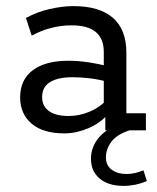

<svg xmlns="http://www.w3.org/2000/svg" viewBox="-20 -427 515 629"><path d="M191 10Q121 10 83.5 -22Q46 -54 46 -108Q46 -166 87.5 -197Q129 -228 204 -228Q235 -228 269 -223Q303 -218 336 -209L320 -199V-257Q320 -300 294 -322Q268 -344 214 -344Q181 -344 147.5 -335.5Q114 -327 84 -310L65 -368Q101 -388 143 -397.5Q185 -407 220 -407Q306 -407 350 -368.5Q394 -330 394 -254V-56H458V0H325V-63L336 -55Q308 -23 268.5 -6.5Q229 10 191 10ZM205 -47Q239 -47 272 -60.5Q305 -74 328 -98L320 -74V-179L336 -158Q304 -167 274 -170.5Q244 -174 217 -174Q170 -174 144 -158Q118 -142 118 -109Q118 -79 140.5 -63Q163 -47 205 -47ZM385 182Q335 182 306.5 158Q278 134 278 93Q278 54 304.5 23Q331 -8 382 -24L404 0Q362 14 344.5 38Q327 62 327 88Q327 115 346 129Q365 143 394 143Q409 143 422 140Q435 137 450 131L461 166Q443 174 423.5 178Q404 182 385 182Z"/></svg>

Font: Rokkitt SemiBold
Style: Regular
Weight: 400
Version: Version 3.103